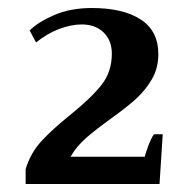

<svg xmlns="http://www.w3.org/2000/svg" viewBox="-20 -730 474 479"><path d="M44 -308Q56 -348 83 -377.5Q110 -407 156 -444Q208 -486 233.5 -518.5Q259 -551 259 -596Q259 -629 238.5 -649Q218 -669 184 -669Q157 -669 127 -657.5Q97 -646 70 -624L54 -654Q75 -675 115.5 -692.5Q156 -710 209 -710Q287 -710 331 -681.5Q375 -653 375 -595Q375 -560 359 -532.5Q343 -505 320 -484Q297 -463 258 -435Q219 -407 195 -386Q171 -365 156 -339H341Q344 -350 350.5 -367.5Q357 -385 364 -395H386L378 -271H44Z"/></svg>

Font: Trirong SemiBold
Style: Regular
Weight: 600
Designer: Katatrad Team
Foundry: CadsonDemak
Version: Version 1.001